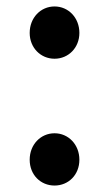

<svg xmlns="http://www.w3.org/2000/svg" viewBox="-20 -562 338 595"><path d="M149 -380C192 -380 226 -414 226 -460C226 -507 192 -542 149 -542C106 -542 72 -507 72 -460C72 -414 106 -380 149 -380ZM149 13C192 13 226 -20 226 -67C226 -114 192 -149 149 -149C106 -149 72 -114 72 -67C72 -20 106 13 149 13Z"/></svg>

Font: Noto Sans CJK KR Medium
Style: Regular
Weight: 500
Designer: Ryoko NISHIZUKA (kana & ideographs); Paul D. Hunt (Latin, Greek & Cyrillic); Wenlong ZHANG (bopomofo); Sandoll Communica
Foundry: Adobe Systems Incorporated
Version: Version 1.004;PS 1.004;hotconv 1.0.82;makeotf.lib2.5.63406